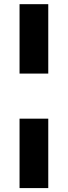

<svg xmlns="http://www.w3.org/2000/svg" viewBox="-20 -831 333 942"><path d="M75.9 -810.5H216.8V-470H75.9ZM75.9 -248.8H216.8V91.8H75.9Z"/></svg>

Font: Min Sans VF VF
Style: Regular
Weight: 400
Designer: Jinseong-Kim, NotoSansCJK, Nunito
Foundry: Jinseong-Kim
Version: Version 1.420;Glyphs 3.1.2 (3151)